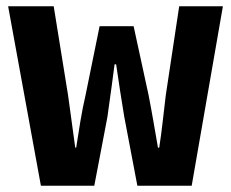

<svg xmlns="http://www.w3.org/2000/svg" viewBox="-20 -595 740 615"><path d="M6 -575 111 0H282L324 -220C335 -295 341 -345 347 -389H352C361 -328 369 -274 378 -221L420 0H594L694 -575H554L511 -290C504 -234 499 -179 490 -122H486C476 -179 467 -234 456 -290L408 -511H299L254 -290C241 -235 233 -179 224 -122H221C213 -179 206 -234 198 -290L152 -575Z"/></svg>

Font: Kawkab Mono
Style: Bold
Weight: 700
Monospace: yes
Designer: Abdullah Arif
Foundry: Abdullah Arif
Version: Version 1.000;PS 000.500;hotconv 1.0.88;makeotf.lib2.5.64775